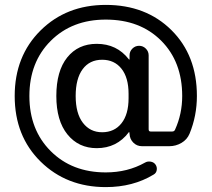

<svg xmlns="http://www.w3.org/2000/svg" viewBox="-20 -652 864 784"><path d="M505 -251V-269Q505 -335 476 -371.5Q447 -408 397 -408Q346 -408 317.5 -369.5Q289 -331 289 -260Q289 -189 318.5 -150.5Q348 -112 397 -112Q447 -112 476 -148.5Q505 -185 505 -251ZM412 112Q252 112 146 8Q40 -96 40 -260Q40 -423 145.5 -527.5Q251 -632 412 -632Q576 -632 680 -529Q784 -426 784 -260Q784 -179 754 -106Q744 -82 721 -68.5Q698 -55 671 -55H560Q539 -55 524.5 -69.5Q510 -84 509 -105L508 -112L507 -113Q506 -113 506 -112Q457 -47 375 -47Q301 -47 255.5 -103Q210 -159 210 -260Q210 -362 254.5 -417.5Q299 -473 375 -473Q457 -473 506 -410Q506 -409 508 -409H509V-426Q509 -442 520.5 -453.5Q532 -465 548 -465Q564 -465 575.5 -453.5Q587 -442 587 -426V-124Q587 -115 595 -115H683Q692 -115 695 -123Q724 -187 724 -260Q724 -400 638 -486Q552 -572 412 -572Q274 -572 187 -485Q100 -398 100 -260Q100 -122 187 -35Q274 52 412 52Q501 52 572 12Q582 6 595 8Q608 10 615 20Q622 30 620 42.5Q618 55 607 61Q523 112 412 112Z"/></svg>

Font: Rounded Mplus 1c
Style: Regular
Weight: 400
Version: Version 1.059.20150529